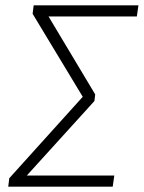

<svg xmlns="http://www.w3.org/2000/svg" viewBox="-20 -704 542 724"><path d="M502 -684 496 -642H163L339 -348L336 -323L81 -42H411L405 0H11L15 -32L292 -339L103 -652L107 -684Z"/></svg>

Font: Fira Sans ExtraLight
Style: Italic
Weight: 275
Italic angle: -8°
Designer: Carrois Corporate & Edenspiekermann AG
Foundry: Carrois Corporate GbR & Edenspiekermann AG
Version: Version 4.203